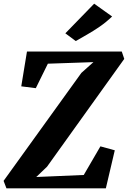

<svg xmlns="http://www.w3.org/2000/svg" viewBox="-36 -1023 696 1043"><path d="M-1 0 -16.5 -40.5 406 -627 471.5 -685.5 224 -677 158.5 -544 79.5 -554 110.5 -743H625.5L639 -703L219.5 -117.5L161 -61.5L419 -72.5L509.5 -228L587.5 -206.5L539 0ZM375.5 -800 319 -842 475.5 -1003 573 -933.5Q541.5 -903 505.5 -878.2Q469.5 -853.5 435.8 -834.5Q402 -815.5 375.5 -800Z"/></svg>

Font: Merriweather 24pt ExtraBold
Style: Italic
Weight: 800
Italic angle: -7.8°
Version: Version 2.101